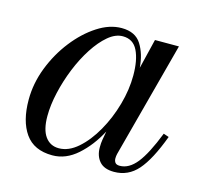

<svg xmlns="http://www.w3.org/2000/svg" viewBox="-77 -557 703 654"><g transform="rotate(15 274.0 -230.0)"><path d="M526 -153Q494 -67 460.2 -28.5Q426.5 10 376.5 10Q341.5 10 325 -9Q308.5 -28 308.5 -58Q308.5 -74 310.5 -85L316 -116Q287.5 -62 247 -26Q206.5 10 159 10Q94 10 63.2 -33.8Q32.5 -77.5 32.5 -152.5Q32.5 -210 54.2 -266.2Q76 -322.5 112 -368.5Q148 -414.5 190.8 -442.2Q233.5 -470 276 -470Q324.5 -470 345.5 -436.5Q366.5 -403 370 -355L395.5 -460H480L371.5 -52Q369.5 -44 369.5 -36Q369.5 -27 374 -21Q378.5 -15 390 -15Q422.5 -15 449.8 -49Q477 -83 507 -159.5ZM355.5 -324Q355.5 -378.5 339.5 -411.2Q323.5 -444 287 -444Q261 -444 235.5 -422.5Q210 -401 187 -365.5Q164 -330 146.5 -286.8Q129 -243.5 118.8 -198.8Q108.5 -154 108.5 -115Q108.5 -67.5 126 -43.2Q143.5 -19 174 -19Q208.5 -19 241 -47.5Q273.5 -76 299.5 -121.8Q325.5 -167.5 340.5 -220.8Q355.5 -274 355.5 -324Z"/></g></svg>

Font: Bodoni* 11pt
Style: Italic
Weight: 400
Italic angle: -13°
Version: Version 2.3